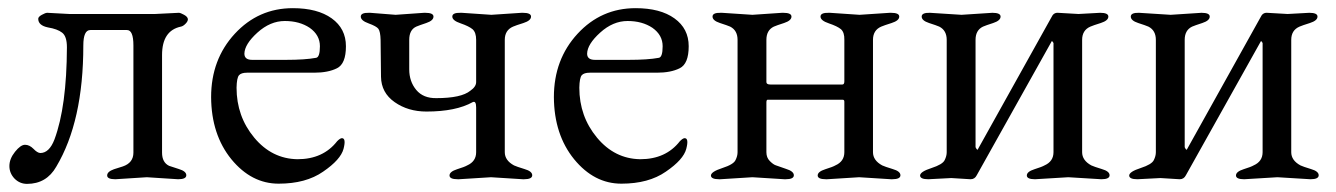

<svg xmlns="http://www.w3.org/2000/svg" viewBox="-20 -434 3257 468"><path d="M257.8 -21.5 279.3 -28.3Q305.2 -37.1 305.2 -62V-323.2Q305.2 -361.3 289.1 -360.8H200.2Q183.1 -360.8 183.1 -323.2Q183.1 -138.2 117.2 -27.8Q93.3 14.2 45.9 14.2Q28.3 14.2 15.6 1.5Q2.9 -11.7 2.9 -29.3Q2.9 -46.9 16.6 -64Q30.3 -81.1 41 -81.1Q51.8 -81.1 61.5 -71.3Q70.8 -61.5 78.1 -61Q100.1 -61 112.8 -94.2Q142.6 -174.3 143.1 -318.8Q143.1 -345.7 131.3 -354.5Q120.1 -363.3 96.7 -367.2Q73.2 -372.1 73.2 -388.2Q73.2 -393.1 82 -397.9Q90.8 -402.8 95.2 -402.8L148.9 -399.9H357.9L416 -402.8Q419.9 -402.8 428.7 -397.9Q437.5 -393.1 438 -387.2Q438 -381.8 432.1 -376Q426.3 -370.1 420.9 -369.1Q375 -359.4 375 -299.8V-62Q375 -38.1 392.1 -29.8Q397.9 -27.8 416 -22Q434.1 -16.6 434.1 -6.8Q434.1 2.9 414.1 2.9L337.9 -2L261.2 2.9Q241.2 2.9 241.2 -6.3Q241.2 -15.6 257.8 -21.5Z M575.7 -303.2Q575.7 -288.1 594.7 -288.1H676.8Q723.6 -288.1 750 -293Q759.8 -293.9 759.8 -321.3Q759.8 -348.6 734.9 -366.2Q710 -382.8 674.3 -382.8Q638.7 -382.8 607.4 -354.5Q576.2 -326.2 575.7 -303.2ZM693.8 -414.1Q753.9 -414.1 788.6 -389.2Q823.2 -364.3 823.2 -321.3Q823.2 -278.3 801.3 -267.6Q779.8 -256.8 745.6 -256.8H582Q567.9 -256.8 562.5 -250.5Q557.1 -244.1 556.6 -220.2Q556.6 -150.4 599.6 -98.6Q642.6 -46.9 705.1 -45.9Q767.6 -45.9 801.8 -89.8Q808.6 -96.7 813 -97.2Q824.2 -97.7 817.4 -71.3Q810.5 -44.9 767.6 -15.6Q725.6 13.7 659.2 13.7Q592.8 13.7 543.9 -45.9Q495.1 -106 494.6 -197.3Q494.6 -289.1 552.2 -351.6Q609.9 -414.1 693.8 -414.1Z M1095.7 2.9Q1075.7 2.9 1075.7 -6.3Q1075.7 -15.6 1094.2 -21.5Q1112.8 -27.3 1118.7 -30.8Q1140.6 -40.5 1140.6 -63V-171.9Q1140.6 -189 1132.3 -185.1Q1091.3 -162.1 1019.5 -162.1Q974.6 -162.1 941.9 -185.1Q909.2 -208 908.7 -247.1L907.7 -336.9Q907.2 -356.9 902.3 -363.8Q897.5 -370.1 878.4 -377Q859.4 -383.8 859.4 -393.6Q859.4 -403.3 879.4 -402.8H882.3L944.3 -397.9L1013.7 -402.8H1016.6Q1036.6 -402.8 1036.6 -393.6Q1036.6 -383.8 1019 -377.9Q1001.5 -372.1 994.6 -369.1Q977.5 -361.3 977.5 -336.9V-265.1Q977.5 -235.4 994.6 -214.8Q1011.7 -194.3 1043.5 -194.8Q1104.5 -194.8 1126.5 -212.9Q1140.6 -222.7 1140.6 -233.9V-336.9Q1140.6 -355 1131.8 -362.8Q1123 -370.1 1103 -377Q1082.5 -383.8 1082.5 -393.6Q1082.5 -403.3 1102.5 -402.8H1105.5L1177.7 -397.9L1251.5 -402.8H1254.4Q1274.4 -402.8 1274.4 -393.6Q1274.4 -383.8 1255.9 -377.9Q1237.3 -372.1 1230.5 -369.1Q1210.4 -360.4 1210.4 -336.9V-63Q1210.4 -43 1232.9 -30.8Q1239.3 -27.8 1258.3 -22Q1277.3 -16.6 1277.3 -6.8Q1277.3 2.9 1257.3 2.9H1254.4L1176.8 -2L1098.6 2.9Z M1411.1 -303.2Q1411.1 -288.1 1430.2 -288.1H1512.2Q1559.1 -288.1 1585.4 -293Q1595.2 -293.9 1595.2 -321.3Q1595.2 -348.6 1570.3 -366.2Q1545.4 -382.8 1509.8 -382.8Q1474.1 -382.8 1442.9 -354.5Q1411.6 -326.2 1411.1 -303.2ZM1529.3 -414.1Q1589.4 -414.1 1624 -389.2Q1658.7 -364.3 1658.7 -321.3Q1658.7 -278.3 1636.7 -267.6Q1615.2 -256.8 1581.1 -256.8H1417.5Q1403.3 -256.8 1397.9 -250.5Q1392.6 -244.1 1392.1 -220.2Q1392.1 -150.4 1435.1 -98.6Q1478 -46.9 1540.5 -45.9Q1603 -45.9 1637.2 -89.8Q1644 -96.7 1648.4 -97.2Q1659.7 -97.7 1652.8 -71.3Q1646 -44.9 1603 -15.6Q1561 13.7 1494.6 13.7Q1428.2 13.7 1379.4 -45.9Q1330.6 -106 1330.1 -197.3Q1330.1 -289.1 1387.7 -351.6Q1445.3 -414.1 1529.3 -414.1Z M1889.2 -402.8Q1909.2 -402.8 1909.2 -393.6Q1909.2 -383.8 1891.1 -377.9Q1873 -372.1 1866.2 -369.1Q1848.1 -360.4 1848.1 -336.9V-233.9Q1848.1 -228 1857.9 -228H2033.2Q2038.1 -228 2038.1 -235.8V-336.9Q2038.6 -355 2029.8 -362.8Q2021 -370.1 2000.5 -377Q1980 -383.8 1980 -393.6Q1980 -403.3 2000 -402.8H2002.9L2075.2 -397.9L2148.9 -402.8H2151.9Q2171.9 -402.8 2171.9 -393.6Q2171.9 -383.8 2153.3 -377.9Q2134.8 -372.1 2127.9 -369.1Q2107.9 -360.4 2107.9 -336.9V-63Q2107.9 -43 2130.4 -30.8Q2136.7 -27.8 2155.8 -22Q2174.8 -16.6 2174.8 -6.8Q2174.8 2.9 2154.8 2.9H2151.9L2074.2 -2L1996.1 2.9H1993.2Q1973.1 2.9 1973.1 -6.3Q1973.1 -15.6 1991.7 -21.5Q2010.3 -27.3 2016.1 -30.8Q2038.1 -40.5 2038.1 -63V-186Q2038.1 -190.9 2034.2 -190.9H1851.1Q1848.1 -190.9 1848.1 -184.1V-63Q1848.1 -49.8 1856.4 -41.5Q1864.7 -33.2 1870.6 -31.2Q1876.5 -29.3 1895.5 -22.5Q1915 -16.6 1915 -6.8Q1915 2.9 1895 2.9H1892.1L1814 -2L1735.8 2.9H1732.9Q1712.9 2.9 1712.9 -6.3Q1713.4 -15.6 1740.7 -24.4Q1768.1 -33.2 1772.9 -43.9Q1777.8 -53.7 1777.8 -63V-336.9Q1777.8 -359.9 1759.8 -369.1Q1752.9 -372.1 1734.9 -377.9Q1716.8 -383.8 1716.8 -393.6Q1716.8 -403.3 1736.8 -402.8H1739.7L1814 -397.9L1886.2 -402.8Z M2525.9 -30.8Q2547.9 -40.5 2547.9 -63V-329.1Q2545.9 -333 2543.9 -334L2360.8 -6.8Q2356 2.9 2345.7 2.9L2298.8 0L2242.7 2.9Q2222.7 2.9 2222.7 -6.3Q2223.1 -15.6 2250.5 -24.4Q2277.8 -33.2 2282.7 -43.9Q2287.6 -53.7 2287.6 -63V-336.9Q2287.6 -359.9 2269.5 -369.1Q2262.7 -372.1 2244.6 -377.9Q2226.6 -383.8 2226.6 -393.6Q2226.6 -403.3 2246.6 -402.8L2323.7 -397.9L2398.9 -402.8Q2418.9 -402.8 2418.9 -393.6Q2418.9 -383.8 2400.9 -377.9Q2382.8 -372.1 2376 -369.1Q2357.9 -360.4 2357.9 -336.9V-75.2Q2359.9 -70.3 2362.8 -68.8L2543 -392.1Q2547.9 -403.3 2558.6 -402.8L2608.9 -399.9L2661.6 -402.8Q2681.6 -402.8 2681.6 -393.6Q2681.6 -383.8 2663.1 -377.9Q2644.5 -372.1 2637.7 -369.1Q2617.7 -360.4 2617.7 -336.9V-63Q2617.7 -43 2640.1 -30.8Q2646.5 -27.8 2665.5 -22Q2684.6 -16.6 2684.6 -6.8Q2684.6 2.9 2664.6 2.9L2584 -2L2502.9 2.9Q2482.9 2.9 2482.9 -6.3Q2482.9 -15.6 2501.5 -21.5Q2520 -27.3 2525.9 -30.8Z M3035.6 -30.8Q3057.6 -40.5 3057.6 -63V-329.1Q3055.7 -333 3053.7 -334L2870.6 -6.8Q2865.7 2.9 2855.5 2.9L2808.6 0L2752.4 2.9Q2732.4 2.9 2732.4 -6.3Q2732.9 -15.6 2760.3 -24.4Q2787.6 -33.2 2792.5 -43.9Q2797.4 -53.7 2797.4 -63V-336.9Q2797.4 -359.9 2779.3 -369.1Q2772.5 -372.1 2754.4 -377.9Q2736.3 -383.8 2736.3 -393.6Q2736.3 -403.3 2756.3 -402.8L2833.5 -397.9L2908.7 -402.8Q2928.7 -402.8 2928.7 -393.6Q2928.7 -383.8 2910.6 -377.9Q2892.6 -372.1 2885.7 -369.1Q2867.7 -360.4 2867.7 -336.9V-75.2Q2869.6 -70.3 2872.6 -68.8L3052.7 -392.1Q3057.6 -403.3 3068.4 -402.8L3118.7 -399.9L3171.4 -402.8Q3191.4 -402.8 3191.4 -393.6Q3191.4 -383.8 3172.9 -377.9Q3154.3 -372.1 3147.5 -369.1Q3127.4 -360.4 3127.4 -336.9V-63Q3127.4 -43 3149.9 -30.8Q3156.2 -27.8 3175.3 -22Q3194.3 -16.6 3194.3 -6.8Q3194.3 2.9 3174.3 2.9L3093.8 -2L3012.7 2.9Q2992.7 2.9 2992.7 -6.3Q2992.7 -15.6 3011.2 -21.5Q3029.8 -27.3 3035.6 -30.8Z"/></svg>

Font: EBGaramond
Style: Regular
Weight: 400
Version: Version 000.012g